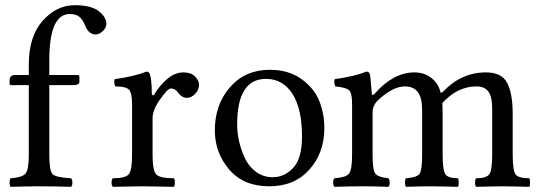

<svg xmlns="http://www.w3.org/2000/svg" viewBox="-20 -718 2083 740"><path d="M170 -122Q170 -60 182.5 -47Q195 -34 254 -31Q259 -26 259 -14Q259 -3 254 2Q184 0 131 0Q91 0 21 2Q17 -2 17 -14Q17 -27 21 -31Q65 -34 78 -48.5Q91 -63 91 -122V-390H22Q17 -390 17 -396V-409Q17 -429 40 -429H91V-469Q91 -578 144.5 -638Q198 -698 268 -698Q328 -698 358 -677Q390 -653 390 -626Q390 -611 376 -598Q362 -585 349 -585Q323 -585 309 -617Q299 -643 285.5 -653.5Q272 -664 249 -664Q170 -664 170 -486V-429H278Q286 -429 286 -423V-403Q286 -390 263 -390H170Z M565 -358Q565 -353 568.5 -351Q572 -349 576 -356Q596 -390 625.5 -414.5Q655 -439 687 -439Q716 -439 731.5 -423.5Q747 -408 747 -391Q747 -372 732.5 -356.5Q718 -341 700 -341Q680 -341 664 -364Q654 -377 638 -377Q626 -377 592 -328Q568 -292 568 -261V-122Q568 -61 582 -46Q596 -31 650 -31Q654 -27 654 -14Q654 -2 650 2Q633 2 591.5 1Q550 0 529 0Q508 0 470 1Q432 2 415 2Q410 -3 410 -14Q410 -26 415 -31Q463 -31 476 -46Q489 -61 489 -122V-317Q489 -360 477 -372.5Q465 -385 424 -385Q418 -402 422 -413Q496 -423 545 -442Q553 -442 557 -434Q565 -412 565 -358Z M1230 -224Q1230 -129 1172.5 -64.5Q1115 0 1018 0Q918 0 863 -65Q808 -130 808 -215Q808 -315 866.5 -382Q925 -449 1020 -449Q1092 -449 1141.5 -413.5Q1191 -378 1210.5 -329Q1230 -280 1230 -224ZM1005 -414Q894 -414 894 -238Q894 -206 901.5 -173Q909 -140 924 -108Q939 -76 967 -55.5Q995 -35 1032 -35Q1076 -35 1110 -71Q1144 -107 1144 -192Q1144 -299 1107 -356.5Q1070 -414 1005 -414Z M1413 -358Q1413 -346 1425 -358Q1497 -439 1577 -439Q1615 -439 1642 -418Q1669 -397 1677 -365Q1679 -356 1688 -365Q1758 -439 1853 -439Q1914 -439 1935 -398Q1956 -357 1956 -280V-122Q1956 -61 1967 -46Q1978 -31 2020 -31Q2023 -26 2023 -14Q2023 -2 2020 2Q2008 2 1973 1Q1938 0 1917 0Q1895 0 1860.5 1Q1826 2 1815 2Q1811 -2 1811 -14Q1811 -27 1815 -31Q1855 -31 1866 -46.5Q1877 -62 1877 -122V-298Q1877 -346 1862 -365.5Q1847 -385 1817 -385Q1743 -385 1685 -321Q1685 -315 1685.5 -301.5Q1686 -288 1686 -281V-122Q1686 -62 1696.5 -46.5Q1707 -31 1745 -31Q1748 -26 1748 -14Q1748 -2 1745 2Q1734 2 1701.5 1Q1669 0 1647 0Q1595 0 1545 2Q1541 -2 1541 -14Q1541 -27 1545 -31Q1587 -34 1597 -48Q1607 -62 1607 -122V-296Q1607 -385 1541 -385Q1492 -385 1433 -328Q1416 -309 1416 -286V-122Q1416 -63 1426.5 -49Q1437 -35 1477 -31Q1482 -26 1482 -14Q1482 -3 1477 2Q1417 0 1377 0Q1329 0 1269 2Q1264 -3 1264 -14Q1264 -26 1269 -31Q1313 -34 1325 -48.5Q1337 -63 1337 -122V-317Q1337 -359 1325.5 -370Q1314 -381 1272 -385Q1266 -402 1270 -413Q1344 -423 1393 -442Q1401 -442 1405 -434Q1408 -425 1413 -358Z"/></svg>

Font: Pochaevsk Unicode
Style: Normal
Weight: 400
Version: Version 1.1